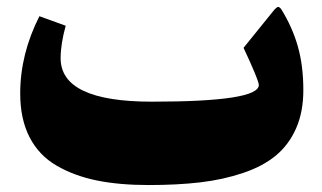

<svg xmlns="http://www.w3.org/2000/svg" viewBox="-20 -532 926 552"><path d="M407.2 0Q322.8 0 258.1 -13.2Q193.4 -26.4 142.6 -55.9Q91.8 -85.4 64.9 -137.7Q38.1 -189.9 38.1 -263.2Q38.1 -376.5 93.3 -485.4L168.9 -458Q154.3 -405.3 154.3 -364.7Q154.3 -239.7 416.5 -239.7Q724.1 -239.7 724.1 -287.6Q724.1 -300.8 680.2 -394.5L769 -504.4Q775.4 -511.2 779.1 -512Q782.7 -512.7 788.1 -506.3Q820.8 -453.6 836.4 -398.2Q852.1 -342.8 852.1 -272.9Q852.1 -210 831.1 -162.6Q810.1 -115.2 772.7 -84.5Q735.4 -53.7 678.7 -34.7Q622.1 -15.6 556.4 -7.8Q490.7 0 407.2 0Z"/></svg>

Font: Sahel Black FD
Style: Black-FD
Weight: 900
Foundry: Saber Rastikerdar (saber.rastikerdar@gmail.com)
Version: Version 3.3.1